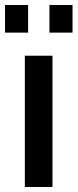

<svg xmlns="http://www.w3.org/2000/svg" viewBox="-31 -745 309 765"><path d="M81 -615H-11V-725H81ZM258 -615H166V-725H258ZM178 0H68V-523H178Z"/></svg>

Font: Raleway
Style: Regular
Weight: 600
Designer: Matt McInerney, Pablo Impallari, Rodrigo Fuenzalida
Foundry: Matt McInerney, Pablo Impallari, Rodrigo Fuenzalida
Version: Version 1.000;PS 001.001;hotconv 1.0.56; ttfautohint (v1.5)